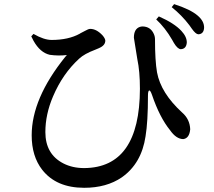

<svg xmlns="http://www.w3.org/2000/svg" viewBox="-20 -855 1040 932"><path d="M857.4 -616.2Q841.8 -617.2 824.2 -646.5Q823.2 -649.4 815.4 -662.1Q782.2 -719.7 738.3 -760.7L751 -775.4Q826.2 -742.2 860.4 -705.1Q887.7 -675.8 886.7 -647.5Q883.8 -617.2 857.4 -616.2ZM942.4 -688.5Q929.7 -689.5 911.1 -715.8Q902.3 -728.5 899.4 -732.4Q862.3 -781.2 813.5 -820.3L825.2 -835Q904.3 -809.6 939.5 -779.3Q971.7 -752 970.7 -719.7Q968.8 -689.5 942.4 -688.5ZM221.7 -588.9Q174.8 -599.6 142.6 -657.2Q137.7 -668 131.8 -678.7L142.6 -690.4Q193.4 -661.1 230.5 -661.1Q312.5 -661.1 367.2 -691.4Q369.1 -692.4 370.1 -693.4Q379.9 -698.2 392.6 -705.1Q409.2 -714.8 418 -714.8Q448.2 -714.8 477.5 -683.6Q490.2 -668.9 491.2 -658.2Q491.2 -634.8 461.9 -622.1Q460.9 -621.1 460 -621.1Q454.1 -618.2 441.4 -613.3Q389.6 -593.8 364.3 -570.3Q284.2 -497.1 237.3 -386.7Q200.2 -299.8 200.2 -213.9Q200.2 -106.4 288.1 -61.5Q332 -39.1 388.7 -39.1Q658.2 -41 659.2 -423.8Q659.2 -508.8 646.5 -568.4Q630.9 -661.1 629.9 -671.9Q629.9 -714.8 659.2 -724.6Q666 -726.6 672.9 -726.6Q710.9 -725.6 726.6 -690.4Q732.4 -677.7 732.4 -664.1Q732.4 -560.5 742.2 -503.9Q760.7 -403.3 864.3 -308.6Q901.4 -276.4 903.3 -227.5Q899.4 -183.6 869.1 -179.7Q835 -180.7 805.7 -222.7Q754.9 -285.2 717.8 -394.5Q710 -417 704.1 -416Q698.2 -413.1 698.2 -390.6Q698.2 -263.7 686.5 -193.4Q667 -61.5 571.3 5.9Q497.1 56.6 388.7 56.6Q252.9 56.6 184.6 -31.2Q133.8 -96.7 133.8 -198.2Q133.8 -377 296.9 -579.1Q301.8 -584 304.7 -587.9Q263.7 -583 221.7 -588.9Z"/></svg>

Font: GenYoMin JP SemiBold
Style: Regular
Weight: 600
Version: Version 1.001;PS 1;hotconv 16.6.51;makeotf.lib2.5.65220 DEVE